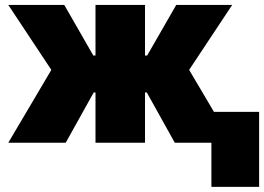

<svg xmlns="http://www.w3.org/2000/svg" viewBox="-20 -565 1046 760"><path d="M12.8 0 183.2 -288.4 12.8 -545.5H234.4L349.4 -345.2H358V-545.5H554V-345.2H562.5L677.6 -545.5H899.1L728.7 -288.4L899.1 0H671.9L561.1 -198.9H554V0H358V-198.9H350.9L240.1 0ZM1005.7 -122.2V174.7H816.8V-122.2Z"/></svg>

Font: Inter UI Black
Style: Regular
Weight: 900
Designer: Rasmus Andersson
Foundry: rsms
Version: 3.2;8d6f07862